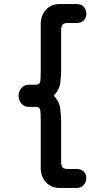

<svg xmlns="http://www.w3.org/2000/svg" viewBox="-20 -756 520 952"><path d="M362 176C389 176 408 154 408 126C408 101 389 82 362 82H318C291 82 283 74 283 45V-157C283 -172 282 -191 279 -216C276 -241 265 -263 246 -282C265 -300 276 -321 279 -346C282 -370 283 -390 283 -405V-605C283 -634 291 -642 318 -642H362C389 -642 408 -661 408 -686C408 -717 389 -736 362 -736H274C221 -736 182 -694 182 -638V-403C182 -373 181 -354 178 -347C175 -340 169 -336 158 -336H122C94 -336 72 -311 72 -282C72 -250 94 -226 122 -226H158C169 -226 175 -222 178 -215C181 -207 182 -188 182 -158V78C182 134 221 176 274 176Z"/></svg>

Font: Dongle
Style: Bold
Weight: 700
Designer: Yanghee Ryu
Foundry: Yanghee Ryu
Version: Version 2.000